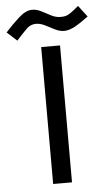

<svg xmlns="http://www.w3.org/2000/svg" viewBox="-126 -801 467 837"><g transform="rotate(-5 107.0 -382.5)"><path d="M58.1 -702.6Q34.7 -702.6 17.3 -685.5Q0 -668.5 -28.8 -636.7L-72.3 -676.3Q-42.5 -709.5 -11.5 -737.3Q19.5 -765.1 46.4 -765.1Q66.9 -765.1 87.2 -754.6Q107.4 -744.1 127.4 -733.6Q147.5 -723.1 168 -723.1Q181.2 -723.1 190.4 -725.3Q199.7 -727.5 212.4 -736.3Q225.1 -745.1 248 -764.2L285.6 -714.8Q250 -688 224.9 -674.6Q199.7 -661.1 178.7 -661.1Q159.2 -661.1 138.4 -671.6Q117.7 -682.1 97.4 -692.4Q77.1 -702.6 58.1 -702.6ZM72.3 -599.6H154.8V-0.5H72.3Z"/></g></svg>

Font: Vazir WOL
Style: Regular-WOL
Weight: 400
Designer: Saber Rastikerdar
Foundry: Saber Rastikerdar
Version: Version 30.00;August 23, 2021;FontCreator 13.0.0.2683 64-bit